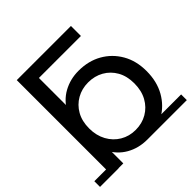

<svg xmlns="http://www.w3.org/2000/svg" viewBox="-195 -903 1073 1073"><g transform="rotate(-45 341.0 -366.5)"><path d="M187 -663 91 -742H519V-663ZM372 9Q304 9 249.5 -22Q195 -53 163.5 -114Q132 -175 132 -265Q132 -355 164.5 -415Q197 -475 251.5 -505Q306 -535 372 -535Q450 -535 510 -501Q570 -467 605 -406.5Q640 -346 640 -265Q640 -182 605 -120.5Q570 -59 510 -25Q450 9 372 9ZM-2 9V-36H145V9ZM91 8V-742H187V-389L177 -266L183 -143V8ZM372 9V-36H684V9ZM364 -75Q415 -75 455.5 -98.5Q496 -122 519.5 -164.5Q543 -207 543 -265Q543 -322 519.5 -363.5Q496 -405 455.5 -428Q415 -451 364 -451Q314 -451 273.5 -428Q233 -405 209.5 -363.5Q186 -322 186 -265Q186 -209 209.5 -166Q233 -123 273.5 -99Q314 -75 364 -75Z"/></g></svg>

Font: Montserrat Underline Thin Medium
Style: Regular
Weight: 500
Version: Version 9.000